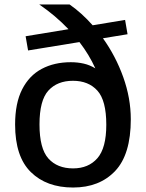

<svg xmlns="http://www.w3.org/2000/svg" viewBox="-20 -828 652 858"><path d="M306.5 10Q188 10 117.8 -59Q47.5 -128 47.5 -271.5Q47.5 -367 79 -428.8Q110.5 -490.5 166.5 -520.2Q222.5 -550 296.5 -550Q326.5 -550 354 -543.8Q381.5 -537.5 406 -522.5Q378.5 -583.5 335 -640L105.5 -602.5L94.5 -666L286 -697.5Q229 -757.5 155.5 -808H291Q346 -769.5 394 -715L539 -739L550 -675L440 -657Q497 -577.5 530.8 -483.2Q564.5 -389 564.5 -295Q564.5 -137.5 494.5 -63.8Q424.5 10 306.5 10ZM306.5 -75.5Q375.5 -75.5 415.2 -121Q455 -166.5 455 -270.5Q455 -379 415.2 -423Q375.5 -467 306 -467Q236 -467 196.2 -423.2Q156.5 -379.5 156.5 -272Q156.5 -164 196.2 -119.8Q236 -75.5 306.5 -75.5Z"/></svg>

Font: Encode Sans SmExp Md
Style: Regular
Weight: 500
Width: 6
Designer: Multiple Designers
Foundry: Impallari Type
Version: Version 3.002; ttfautohint (v1.8.3) -l 8 -r 50 -G 200 -x 14 